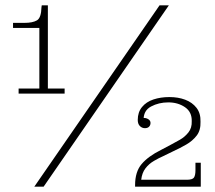

<svg xmlns="http://www.w3.org/2000/svg" viewBox="-20 -702 810 722"><path d="M50 -350V-369H128V-597H29V-616H72Q103 -616 119 -625.5Q135 -635 136 -675L137 -682H160V-369H223V-350ZM109 0 580 -682H615L144 0ZM488 -6Q488 -56 512.5 -85Q537 -114 585 -138L621 -157Q638 -166 656.5 -176.5Q675 -187 688.5 -204Q702 -221 701 -246L734 -244Q735 -212 719.5 -192Q704 -172 680.5 -158.5Q657 -145 631 -133L594 -115Q578 -108 559 -97Q540 -86 527 -69Q514 -52 511 -26L488 0ZM488 0V-6L511 -26H735V0ZM682 -26Q704 -26 709.5 -34.5Q715 -43 715 -62V-90H735V-26ZM525 -220Q514 -220 506 -228Q498 -236 498 -251Q498 -280 514 -299.5Q530 -319 557 -328Q584 -337 617 -337Q650 -337 676.5 -327Q703 -317 719 -296.5Q735 -276 734 -244L701 -246Q702 -281 675.5 -299Q649 -317 613 -317Q577 -317 548 -301.5Q519 -286 520 -250L514 -258Q527 -260 536.5 -254.5Q546 -249 546 -240Q546 -231 540.5 -225.5Q535 -220 525 -220Z"/></svg>

Font: Montagu Slab 144pt ExtraLight
Style: Regular
Weight: 250
Version: Version 1.000